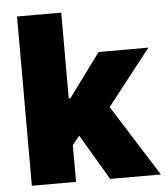

<svg xmlns="http://www.w3.org/2000/svg" viewBox="-51 -753 692 799"><g transform="rotate(-5 294.5 -353.5)"><path d="M49.8 -707H234.4V-348.6H241.2L375 -530.3H583L400.9 -297.9L588.9 0H377L264.2 -190.4L234.4 -153.3V0H49.8Z"/></g></svg>

Font: Pretendard GOV Black
Style: Regular
Weight: 900
Designer: Base glyphs from Inter by Rasmus Andersson; Hangeul glyphs from Noto Sans CJK(Source Han Sans) by Jang Soo-young and Kan
Foundry: Kil Hyung-jin
Version: Version 1.309